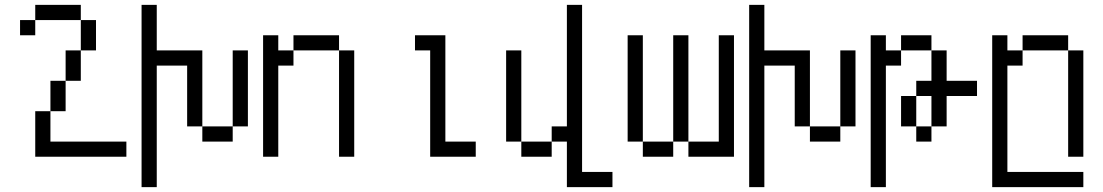

<svg xmlns="http://www.w3.org/2000/svg" viewBox="-20 -645 4540 790"><path d="M500 0V-62.5H187.5Q187.5 -62.5 187.5 -187.5H125V0ZM187.5 -187.5H250Q250 -187.5 250 -312.5H187.5Q187.5 -312.5 187.5 -187.5ZM250 -312.5H312.5Q312.5 -312.5 312.5 -437.5H250Q250 -437.5 250 -312.5ZM312.5 -437.5H375Q375 -437.5 375 -562.5H312.5Q312.5 -562.5 312.5 -437.5ZM125 -562.5H62.5V-500H125ZM125 -562.5H312.5V-625H125Z M562.5 -625Q562.5 -625 562.5 125H625Q625 125 625 -375H750Q750 -375 750 -125H812.5V-62.5H937.5V-125H812.5V-437.5H625V-625ZM937.5 -125H1000V-437.5H937.5Z M1062.5 -500Q1062.5 -500 1062.5 0H1125Q1125 0 1125 -375H1187.5V-437.5H1125V-500ZM1375 -437.5V0H1437.5V-437.5ZM1187.5 -437.5H1375V-500H1187.5Z M1937.5 0V-62.5H1812.5V-500H1687.5V-437.5H1750V0Z M2500 125V62.5H2375V-625H2312.5Q2312.5 -625 2312.5 -125H2250V-62.5H2125V0H2250V-62.5H2312.5V125ZM2125 -62.5Q2125 -62.5 2125 -437.5H2062.5Q2062.5 -437.5 2062.5 -62.5Z M2625 -62.5V0H2750V-62.5ZM2625 -62.5V-500H2562.5V-62.5ZM2750 -62.5H2812.5V0H3000Q3000 0 3000 -500H2937.5V-62.5H2812.5V-500H2750Z M3062.5 -625Q3062.5 -625 3062.5 125H3125Q3125 125 3125 -375H3250Q3250 -375 3250 -125H3312.5V-62.5H3437.5V-125H3312.5V-437.5H3125V-625ZM3437.5 -125H3500V-437.5H3437.5Z M4000 -250V-312.5H3875Q3875 -312.5 3875 -437.5H3812.5Q3812.5 -437.5 3812.5 -312.5H3750V-250H3687.5Q3687.5 -250 3687.5 -125H3750V-62.5H3812.5V-125H3750Q3750 -125 3750 -250H3812.5Q3812.5 -250 3812.5 -125H3875Q3875 -125 3875 -250ZM3562.5 -500Q3562.5 -500 3562.5 125H3625Q3625 125 3625 -375H3687.5V-437.5H3625V-500ZM3687.5 -437.5H3812.5V-500H3687.5Z M4437.5 125V62.5H4125V-375H4187.5V-437.5H4125V-500H4062.5Q4062.5 -500 4062.5 125ZM4375 -437.5V0H4437.5V-437.5ZM4187.5 -437.5H4375V-500H4187.5Z"/></svg>

Font: UnifontExMono
Style: Regular
Weight: 500
Version: Version 15.0.06